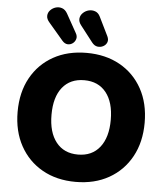

<svg xmlns="http://www.w3.org/2000/svg" viewBox="-62 -1012 932 1078"><g transform="rotate(5 403.5 -473.0)"><path d="M404 11Q297 11 216.5 -34.5Q136 -80 91 -162Q46 -244 46 -353Q46 -463 91 -544.5Q136 -626 216.5 -671Q297 -716 404 -716Q511 -716 591.5 -671Q672 -626 717 -544.5Q762 -463 762 -353Q762 -244 717 -162Q672 -80 591.5 -34.5Q511 11 404 11ZM404 -143Q483 -143 527 -198.5Q571 -254 571 -353Q571 -452 527 -507Q483 -562 404 -562Q325 -562 281 -507.5Q237 -453 237 -353Q237 -254 281 -198.5Q325 -143 404 -143ZM429 -777 360 -866Q344 -886 346 -904.5Q348 -923 362 -936.5Q376 -950 394.5 -954.5Q413 -959 431 -952.5Q449 -946 459 -925L511 -819Q520 -800 514 -785Q508 -770 493 -762Q478 -754 460.5 -756.5Q443 -759 429 -777ZM262 -772 181 -867Q164 -886 164.5 -904Q165 -922 177.5 -935.5Q190 -949 208 -954.5Q226 -960 244 -954Q262 -948 274 -927L332 -823Q343 -805 338.5 -789Q334 -773 321 -763.5Q308 -754 292 -755Q276 -756 262 -772Z"/></g></svg>

Font: Chiron GoRound TC H
Style: Regular
Weight: 900
Designer: Ryoko NISHIZUKA 西塚涼子 (kana, bopomofo & ideographs); Paul D. Hunt (Latin, Greek & Cyrillic); Sandoll Communications 산돌커뮤니
Foundry: Adobe
Version: Version 1.000;hotconv 1.1.1;makeotfexe 2.6.0